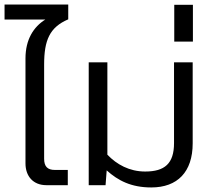

<svg xmlns="http://www.w3.org/2000/svg" viewBox="-25 -814 937 844"><path d="M87 -557V-96C87 -39 121 0 179 0H273V-67H216C184 -67 169 -82 169 -116V-530C169 -637 193 -694 275 -729V-794H-5V-728H174C123 -696 87 -641 87 -557Z M822 -184V-540H740V-185C740 -95 699 -60 613 -60C544 -60 488 -91 447 -134V-540H365V0H439L444 -65C494 -20 552 10 640 10C755 10 822 -58 822 -184Z M823 -631V-793H741V-631Z"/></svg>

Font: Kanit Light
Style: Regular
Weight: 300
Designer: Katatrad Team
Foundry: CadsonDemak
Version: Version 1.000;PS 001.000;hotconv 1.0.88;makeotf.lib2.5.64775